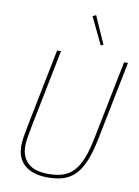

<svg xmlns="http://www.w3.org/2000/svg" viewBox="-101 -997 780 1076"><g transform="rotate(10 289.5 -459.5)"><path d="M198 -698 110 -258Q102 -215 97.5 -188.5Q93 -162 93 -140Q93 -79 130.5 -43.5Q168 -8 248 -8Q296 -8 331 -20Q366 -32 392 -60.5Q418 -89 436 -136Q454 -183 468 -253L557 -698H579L490 -253Q475 -177 454.5 -126Q434 -75 405.5 -44.5Q377 -14 338.5 -1Q300 12 248 12Q164 12 117.5 -26Q71 -64 71 -138Q71 -163 76 -192.5Q81 -222 89 -263L176 -698ZM338 -922 357 -931 426 -775 412 -768Z"/></g></svg>

Font: IBM Plex Sans Condensed Thin
Style: Italic
Weight: 100
Width: 3
Italic angle: -11°
Designer: Mike Abbink, Paul van der Laan, Pieter van Rosmalen
Foundry: Bold Monday
Version: Version 1.3